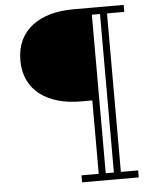

<svg xmlns="http://www.w3.org/2000/svg" viewBox="-60 -799 785 998"><g transform="rotate(-5 333.0 -300.0)"><path d="M358 -269.5H417.5V113.5H327.5V150H623V113.5H533V-713.5H623V-750H358C187.5 -750 63 -669.5 63 -509.5C63 -349.5 187.5 -269.5 358 -269.5ZM496.5 113.5H454V-713.5H496.5Z"/></g></svg>

Font: Bodoni* 06
Style: Bold
Weight: 700
Version: Version 2.2